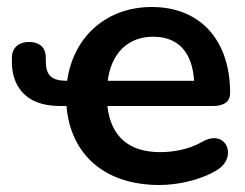

<svg xmlns="http://www.w3.org/2000/svg" viewBox="-20 -519 700 549"><path d="M436 10C488 10 554 -4 601 -33C661 -70 627 -152 559 -114C520 -91 473 -84 438 -84C349 -84 297 -128 287 -216H590C621 -216 638 -229 638 -253C638 -405 552 -499 414 -499C285 -499 190 -415 172 -288H171C127 -288 111 -304 111 -344V-355C111 -381 95 -399 63 -399C31 -399 14 -380 14 -354V-341C14 -279 48 -216 150 -216H170C182 -76 280 10 436 10ZM288 -288C298 -366 345 -414 418 -414C490 -414 530 -369 535 -288Z"/></svg>

Font: SN Pro SemiBold
Style: Regular
Weight: 600
Designer: Tobias Whetton
Foundry: Supernotes
Version: Version 1.003;Glyphs 3.3 (3324)